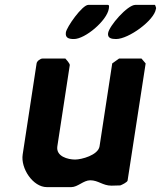

<svg xmlns="http://www.w3.org/2000/svg" viewBox="-20 -760 660 787"><path d="M248 -520H154C145 -520 131 -509 130 -500L73 -127C64 -70 115 7 172 7H272C299 7 322 -21 350 -21C383 -21 401 1 437 1C442 1 468 0 473 0C479 -2 502 -13 503 -20L577 -500L560 -520H468L440 -500L388 -160C382 -124 314 -106 288 -106C258 -106 209 -119 215 -160L266 -493C267 -499 251 -517 248 -520ZM250 -627C247 -605 261 -600 283 -600C329 -600 418 -675 426 -724C426 -727 430 -740 422 -740H342C317 -740 253 -649 250 -627ZM423 -624C420 -603 438 -600 456 -600C507 -600 612 -676 619 -723L620 -727C619 -731 616 -740 615 -740H535C502 -740 427 -653 423 -624Z"/></svg>

Font: Asimov Print
Style: CIt
Weight: 500
Designer: Google
Version: Version 2.000980: 2014